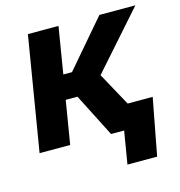

<svg xmlns="http://www.w3.org/2000/svg" viewBox="-105 -639 832 888"><g transform="rotate(-15 311.5 -195.0)"><path d="M17.6 0 107.9 -545.9H254.4L217.8 -323.2H259.3L450.2 -545.9H622.6L383.3 -275.4L534.2 0H359.9L254.4 -207H198.2L164.1 0ZM396.5 156.2 422.4 0H380.4L399.4 -116.2H590.3L538.6 156.2Z"/></g></svg>

Font: Inter
Style: Bold Italic
Weight: 700
Italic angle: -9.39999°
Designer: Rasmus Andersson
Foundry: rsms
Version: Version 4.001;git-9221beed3